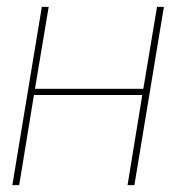

<svg xmlns="http://www.w3.org/2000/svg" viewBox="-20 -540 540 560"><path d="M16 0 102 -520H122L82 -281H398L438 -520H458L372 0H352L395 -263H79L36 0Z"/></svg>

Font: Iosevka Thin Oblique
Style: Regular
Weight: 100
Italic angle: -9°
Monospace: yes
Designer: Belleve Invis
Foundry: Belleve Invis
Version: Version 32.5.0; ttfautohint (v1.8.4)